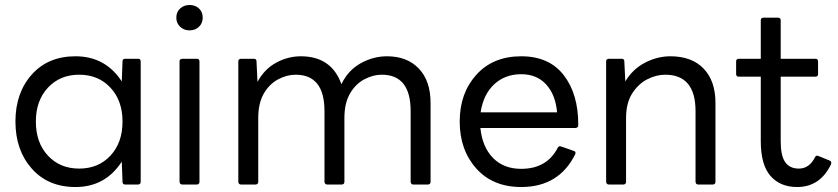

<svg xmlns="http://www.w3.org/2000/svg" viewBox="-20 -741 3365 771"><path d="M283 10Q173 10 107.5 -64Q42 -138 42 -253Q42 -368 107.5 -441.5Q173 -515 283 -515Q403 -515 469 -414L472 -495Q472 -505 483 -505H535Q544 -505 545 -495V-11Q545 -1 535 0H483Q472 0 472 -11L469 -92Q403 10 283 10ZM298 -64Q375 -64 423.5 -116Q472 -168 472 -253Q472 -337 423.5 -389Q375 -441 298 -441Q221 -441 172.5 -389Q124 -337 124 -253Q124 -168 172.5 -116Q221 -64 298 -64Z M741 -619Q719 -619 703.5 -633.5Q688 -648 688 -670Q688 -693 703.5 -707Q719 -721 741 -721Q764 -721 779 -707Q794 -693 794 -670Q794 -648 779 -633.5Q764 -619 741 -619ZM771 0H712Q702 0 701 -11V-495Q701 -504 712 -505H771Q780 -505 781 -495V-11Q781 -1 771 0Z M1699 0H1640Q1630 0 1629 -11V-295Q1629 -441 1513 -441Q1478 -441 1443 -422.5Q1408 -404 1385.5 -365.5Q1363 -327 1363 -267V-11Q1363 -1 1353 0H1294Q1284 0 1283 -11V-295Q1283 -441 1167 -441Q1132 -441 1097 -422.5Q1062 -404 1039.5 -365.5Q1017 -327 1017 -267V-11Q1017 -1 1007 0H948Q938 0 937 -11V-495Q937 -504 948 -505H999Q1010 -505 1010 -495L1014 -412Q1041 -463 1088.5 -489Q1136 -515 1188 -515Q1311 -515 1351 -403Q1378 -459 1428.5 -487Q1479 -515 1534 -515Q1615 -515 1662 -465.5Q1709 -416 1709 -328V-11Q1709 -1 1699 0Z M2073 10Q1959 10 1892.5 -64.5Q1826 -139 1826 -253Q1826 -367 1893 -441Q1960 -515 2073 -515Q2185 -515 2243.5 -439.5Q2302 -364 2302 -242V-238Q2302 -228 2291 -227H1909Q1917 -150 1960 -106.5Q2003 -63 2073 -63Q2176 -63 2220 -148Q2223 -154 2229 -154Q2231 -154 2284 -135Q2291 -133 2291 -127L2290 -122Q2225 10 2073 10ZM2217 -290Q2211 -360 2173.5 -401.5Q2136 -443 2073 -443Q2008 -443 1964.5 -402.5Q1921 -362 1910 -290Z M2843 0H2784Q2774 0 2773 -11V-295Q2773 -441 2651 -441Q2615 -441 2579 -422.5Q2543 -404 2518.5 -365.5Q2494 -327 2494 -267V-11Q2494 -1 2484 0H2425Q2415 0 2414 -11V-495Q2414 -504 2425 -505H2476Q2487 -505 2487 -495L2491 -414Q2521 -464 2570.5 -489.5Q2620 -515 2672 -515Q2758 -515 2805.5 -465.5Q2853 -416 2853 -328V-11Q2853 -1 2843 0Z M3181 10Q3113 10 3074 -34.5Q3035 -79 3035 -175V-433H2946Q2937 -433 2936 -443V-495Q2936 -504 2946 -505H3035V-660Q3035 -669 3045 -670H3104Q3115 -670 3115 -660V-505H3255Q3264 -505 3265 -495V-443Q3265 -434 3255 -433H3115V-173Q3115 -116 3133 -90Q3151 -64 3188 -64Q3230 -64 3253 -110Q3256 -116 3262 -116Q3264 -116 3312 -96Q3318 -93 3318 -87Q3318 -84 3316 -79Q3272 10 3181 10Z"/></svg>

Font: YamahaIndonesia935. App
Style: Regular
Weight: 400
Designer: Dalton Maag Ltd
Foundry: Dalton Maag Ltd
Version: Version 1.002; January 01, 2024; Regular/Italic